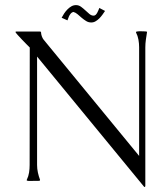

<svg xmlns="http://www.w3.org/2000/svg" viewBox="-20 -712 640 756"><path d="M85.4 -3.9Q92.3 -18.1 94.5 -32.7Q96.7 -47.4 96.7 -62.5L97.2 -524.9Q93.8 -528.3 85 -537.1Q76.2 -545.9 66.7 -555.9Q57.1 -565.9 49.3 -574.7Q41.5 -583.5 40.5 -586.4L43.9 -587.9H139.2L141.6 -585Q141.6 -578.1 144.5 -569.6Q147.5 -561 151.9 -555.7L527.8 -98.1V-526.4Q527.8 -541 525.1 -555.9Q522.5 -570.8 515.6 -584V-586.9Q522.9 -589.4 533 -588.9Q543 -588.4 550.8 -588.4Q555.2 -588.4 559.1 -586.9Q556.6 -571.3 554.4 -555.9Q552.2 -540.5 552.2 -524.9V21L550.3 24.4L547.4 23.4L126 -489.3V-62.5Q126 -47.4 129.2 -32.7Q132.3 -18.1 137.7 -3.9L136.7 -1L135.3 0Q125.5 0 115.7 0.2Q106 0.5 96.2 0.5Q93.8 0.5 90.8 0.2Q87.9 0 85.4 -1ZM222.7 -642.1Q226.6 -649.9 232.4 -658.7Q238.3 -667.5 245.4 -674.8Q252.4 -682.1 261 -687Q269.5 -691.9 279.3 -691.9Q290 -691.9 299.1 -685.3Q308.1 -678.7 316.2 -671.1Q324.2 -663.6 332 -657Q339.8 -650.4 348.6 -650.4Q353.5 -650.4 356.9 -653.8Q360.4 -657.2 363 -662.1Q365.7 -667 367.7 -672.1Q369.6 -677.2 371.1 -680.7L393.6 -668.9Q389.2 -662.1 383.5 -654.3Q377.9 -646.5 371.1 -639.6Q364.3 -632.8 356.4 -628.2Q348.6 -623.5 339.4 -623.5Q328.1 -623.5 319.1 -629.2Q310.1 -634.8 301.8 -641.8Q293.5 -648.9 285.6 -655.8Q277.8 -662.6 269 -665Q263.2 -663.6 259.8 -659.9Q256.3 -656.2 253.7 -651.6Q251 -647 249.3 -641.6Q247.6 -636.2 245.6 -631.8Z"/></svg>

Font: CAT Linz
Style: Regular
Weight: 400
Designer: Peter Wiegel
Foundry: Peter Wiegel
Version: Version 1.08